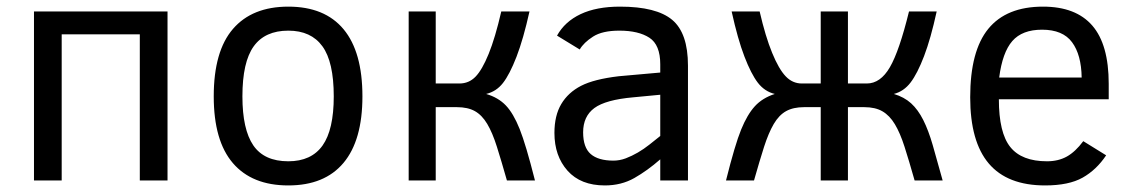

<svg xmlns="http://www.w3.org/2000/svg" viewBox="-20 -547 3432 582"><path d="M403.8 0V-442.9H167V0H83V-512.2H487.8V0Z M1078.6 -254.9Q1078.6 -121.6 1021.2 -53.2Q963.9 15.1 854 15.1Q744.1 15.1 686 -52.5Q627.9 -120.1 627.9 -254.9Q627.9 -392.1 686.3 -459.5Q744.6 -526.9 854 -526.9Q964.4 -526.9 1021.5 -458.3Q1078.6 -389.6 1078.6 -254.9ZM991.7 -254.9Q991.7 -359.4 957.3 -406.7Q922.9 -454.1 854 -454.1Q783.2 -454.1 749 -406.5Q714.8 -358.9 714.8 -254.9Q714.8 -154.8 747.8 -106.4Q780.8 -58.1 854 -58.1Q923.8 -58.1 957.8 -106Q991.7 -153.8 991.7 -254.9Z M1300.8 -512.2V-293.9H1372.6Q1401.4 -293.9 1421.4 -314.5Q1441.4 -335 1461.2 -383.5Q1481 -432.1 1499.5 -512.2H1585Q1566.4 -428.7 1545.7 -375Q1524.9 -321.3 1504.6 -295.4Q1484.4 -269.5 1453.6 -262.2Q1490.2 -251.5 1513.2 -227.5Q1536.1 -203.6 1555.2 -156Q1574.2 -108.4 1601.6 0H1516.6Q1499.5 -60.1 1486.1 -102.5Q1472.7 -145 1456.8 -171.6Q1440.9 -198.2 1419.4 -210.2Q1397.9 -222.2 1364.7 -222.2H1300.8V0H1218.8V-512.2Z M1981.4 0V-64Q1942.4 -29.8 1902.8 -7.3Q1863.3 15.1 1813.5 15.1Q1740.2 15.1 1700.4 -29.5Q1660.6 -74.2 1660.6 -144Q1660.6 -196.8 1681.4 -231.7Q1702.1 -266.6 1741.5 -286.9Q1780.8 -307.1 1855.5 -315.9L1981.4 -327.1V-352.1Q1981.4 -411.1 1948.5 -432.6Q1915.5 -454.1 1857.4 -454.1Q1805.7 -454.1 1777.6 -436Q1749.5 -418 1737.3 -397L1668.5 -439Q1691.9 -481.4 1740 -504.2Q1788.1 -526.9 1859.4 -526.9Q1969.7 -526.9 2017.6 -486.8Q2065.4 -446.8 2065.4 -348.1V0ZM1981.4 -259.8 1899.4 -252Q1815.9 -244.6 1781.7 -219.5Q1747.6 -194.3 1747.6 -146Q1747.6 -100.1 1770.5 -80.1Q1793.5 -60.1 1839.4 -60.1Q1858.4 -60.1 1877 -67.1Q1895.5 -74.2 1913.6 -84.7Q1931.6 -95.2 1948.5 -108.6Q1965.3 -122.1 1981.4 -134.8Z M2550.3 -512.2V-293.9H2607.4Q2648.9 -293.9 2677.5 -343.3Q2706.1 -392.6 2735.4 -512.2H2819.3Q2801.3 -429.7 2781 -376.7Q2760.7 -323.7 2740.2 -296.9Q2719.7 -270 2689.5 -262.2Q2720.7 -252.9 2741.7 -233.9Q2762.7 -214.8 2778.6 -183.3Q2794.4 -151.9 2807.4 -106.9Q2820.3 -62 2837.4 0H2752.4Q2735.4 -60.1 2721.9 -102.1Q2708.5 -144 2692.6 -170.4Q2676.8 -196.8 2655 -209.5Q2633.3 -222.2 2599.6 -222.2H2550.3V0H2467.8V-222.2H2417.5Q2384.8 -222.2 2363 -210.2Q2341.3 -198.2 2325.4 -171.1Q2309.6 -144 2296.1 -102.1Q2282.7 -60.1 2265.6 0H2180.7Q2208 -108.9 2226.6 -154.3Q2245.1 -199.7 2268.1 -224.9Q2291 -250 2328.6 -262.2Q2297.9 -269.5 2277.3 -296.1Q2256.8 -322.8 2236.6 -375.5Q2216.3 -428.2 2197.8 -512.2H2282.7Q2300.3 -436 2320.6 -386.7Q2340.8 -337.4 2361.6 -315.7Q2382.3 -293.9 2410.6 -293.9H2467.8V-512.2Z M3007.8 -246.1Q3007.8 -144.5 3042.5 -101.3Q3077.1 -58.1 3153.8 -58.1Q3188 -58.1 3213.9 -72.5Q3239.7 -86.9 3263.7 -119.1L3333 -76.2Q3303.7 -32.2 3261.7 -8.5Q3219.7 15.1 3147.9 15.1Q3033.7 15.1 2977.3 -51.3Q2920.9 -117.7 2920.9 -252Q2920.9 -392.6 2975.8 -459.7Q3030.8 -526.9 3141.6 -526.9Q3241.2 -526.9 3291 -469.5Q3340.8 -412.1 3340.8 -293V-246.1ZM3258.8 -312Q3257.8 -380.9 3229.7 -418.9Q3201.7 -457 3138.7 -457Q3078.6 -457 3048.6 -422.6Q3018.6 -388.2 3008.8 -312Z"/></svg>

Font: ClearSansRegular
Style: Regular
Weight: 400
Foundry: Intel Corporation
Version: Version 1.00